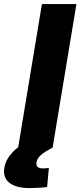

<svg xmlns="http://www.w3.org/2000/svg" viewBox="-86 -748 407 973"><path d="M301.3 -727.5 180.7 0H5.9L126.5 -727.5ZM64 205.1Q-4.9 205.1 -38.6 178.2Q-72.3 151.4 -64 102.1Q-58.1 67.9 -35.6 39.1Q-13.2 10.3 24.4 -15.6L181.2 0Q138.7 22 120.4 38.6Q102.1 55.2 99.1 74.2Q96.2 89.8 104.5 97.7Q112.8 105.5 131.3 105.5Q139.2 105.5 146.7 104.7Q154.3 104 161.6 103L152.8 199.7Q134.8 202.1 109.6 203.6Q84.5 205.1 64 205.1Z"/></svg>

Font: Inter 28pt ExtraBold
Style: Italic
Weight: 800
Italic angle: -9.3988°
Designer: Rasmus Andersson
Foundry: rsms
Version: Version 4.001;git-66647c0bb